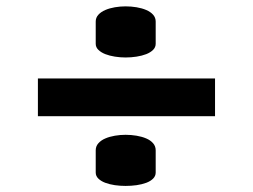

<svg xmlns="http://www.w3.org/2000/svg" viewBox="-20 -660 812 616"><path d="M669.9 -408.2V-287.1H101.6V-408.2ZM382.8 -227.5Q400.9 -227.5 418.2 -224.6Q435.5 -221.7 449.2 -215.8Q462.9 -210 471.2 -200.4Q479.5 -190.9 479.5 -177.7V-106.4Q479.5 -95.2 471.2 -86.9Q462.9 -78.6 449.2 -73.5Q435.5 -68.4 418.2 -65.9Q400.9 -63.5 382.8 -63.5Q365.7 -63.5 348.6 -65.9Q331.5 -68.4 317.9 -73.5Q304.2 -78.6 295.7 -86.9Q287.1 -95.2 287.1 -106.4V-177.7Q287.1 -190.9 295.7 -200.4Q304.2 -210 317.9 -215.8Q331.5 -221.7 348.6 -224.6Q365.7 -227.5 382.8 -227.5ZM382.8 -639.6Q400.9 -639.6 418.2 -636.7Q435.5 -633.8 449.2 -627.9Q462.9 -622.1 471.2 -612.8Q479.5 -603.5 479.5 -590.8V-519.5Q479.5 -508.3 471.2 -500Q462.9 -491.7 449.2 -486.3Q435.5 -481 418.2 -478.3Q400.9 -475.6 382.8 -475.6Q365.7 -475.6 348.6 -478.3Q331.5 -481 317.9 -486.3Q304.2 -491.7 295.7 -500Q287.1 -508.3 287.1 -519.5V-590.8Q287.1 -603.5 295.7 -612.8Q304.2 -622.1 317.9 -627.9Q331.5 -633.8 348.6 -636.7Q365.7 -639.6 382.8 -639.6Z"/></svg>

Font: Revalia
Style: Regular
Weight: 400
Designer: Johan Kallas, Mihkel Virkus
Foundry: Johan Kallas, Mihkel Virkus
Version: Version 1.001